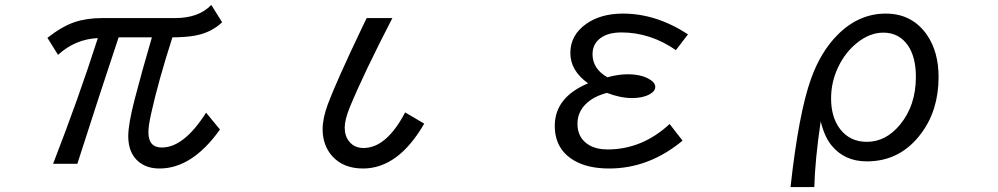

<svg xmlns="http://www.w3.org/2000/svg" viewBox="-20 -638 4040 777"><path d="M171.9 -484.9Q229.5 -530.3 280.3 -547.9Q330.1 -564.9 394 -564.9H689Q784.7 -564.9 835 -618.2L878.9 -547.9Q835 -506.3 770.5 -494.1Q734.9 -487.3 677.7 -486.8Q620.6 -309.6 591.3 -176.8Q580.6 -128.9 580.6 -103Q580.6 -41 634.8 -41Q724.6 -41 814 -182.1L870.1 -113.8Q757.8 43.9 625.5 43.9Q573.2 43.9 540 15.6Q499 -19.5 499 -86.9Q499 -135.7 524.9 -235.8Q553.7 -347.2 594.7 -486.8H460Q382.8 -255.4 293 24.9H194.8Q297.9 -240.2 376 -483.9Q284.2 -479.5 214.8 -416Z M1696.8 -137.7Q1591.8 43.9 1449.2 43.9Q1369.6 43.9 1324.7 -5.9Q1285.6 -49.8 1285.6 -115.2Q1285.6 -159.2 1307.1 -217.3Q1342.3 -311 1447.8 -531.7L1463.9 -564.9H1567.9Q1452.6 -341.8 1396 -205.1Q1375 -153.3 1375 -122.6Q1375 -87.4 1393.1 -65.4Q1414.1 -39.1 1451.2 -39.1Q1543.9 -39.1 1619.6 -183.1Z M2742.2 -68.8Q2606.4 43.9 2445.3 43.9Q2357.9 43.9 2302.7 11.2Q2225.1 -34.7 2225.1 -128.9Q2225.1 -244.1 2359.9 -300.8Q2288.1 -352.1 2288.1 -423.3Q2288.1 -497.1 2354 -542.5Q2412.6 -583 2501 -583Q2635.7 -583 2764.2 -499L2715.3 -435.1Q2611.8 -506.8 2494.1 -506.8Q2450.2 -506.8 2420.9 -490.7Q2377.9 -466.8 2377.9 -418.5Q2377.9 -359.9 2438 -325.2Q2481.9 -337.4 2520 -337.4Q2573.7 -337.4 2607.4 -317.9Q2631.8 -303.7 2631.8 -286.1Q2631.8 -269 2607.9 -255.9Q2580.6 -241.2 2538.1 -241.2Q2490.2 -241.2 2436 -262.2Q2396.5 -251.5 2371.1 -233.9Q2316.9 -196.3 2316.9 -137.2Q2316.9 -79.1 2363.3 -51.3Q2393.6 -33.2 2439 -33.2Q2578.6 -33.2 2689.9 -136.2Z M3179.2 119.1Q3211.9 -178.2 3261.7 -317.9Q3300.8 -427.7 3369.1 -496.6Q3455.1 -583 3564.5 -583Q3672.4 -583 3732.4 -495.1Q3778.3 -427.2 3778.3 -326.2Q3778.3 -193.8 3709.5 -100.1Q3625 15.1 3487.8 15.1Q3397.9 15.1 3345.2 -49.3Q3315.9 -85.4 3301.3 -147Q3278.3 8.3 3275.4 119.1ZM3554.7 -505.9Q3498.5 -505.9 3446.3 -462.9Q3399.9 -424.8 3372.1 -366.7Q3343.3 -306.2 3343.3 -239.7Q3343.3 -164.1 3379.4 -116.2Q3419.4 -64 3487.8 -64Q3564.9 -64 3622.1 -133.3Q3686.5 -210.9 3686.5 -326.7Q3686.5 -405.8 3655.3 -452.6Q3619.1 -505.9 3554.7 -505.9Z"/></svg>

Font: BIZ UDGothic
Style: Regular
Weight: 400
Monospace: yes
Designer: TypeBank Co., Ltd.
Foundry: Morisawa Inc.
Version: Version 1.05